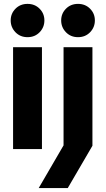

<svg xmlns="http://www.w3.org/2000/svg" viewBox="-20 -764 541 984"><path d="M47 0V-522.2H195V0ZM121.1 -573.5Q83.8 -573.5 59.3 -598.7Q34.8 -624 34.8 -659.3Q34.8 -694.6 59.3 -719.3Q83.8 -744.1 121.1 -744.1Q158.5 -744.1 183 -719.3Q207.5 -694.6 207.5 -659.3Q207.5 -624 183 -598.7Q158.5 -573.5 121.1 -573.5ZM178.3 200 340.9 -79.5 305.7 51.8V-522.2H453.7V-17L327.2 200ZM379.8 -573.5Q342.5 -573.5 318 -598.7Q293.5 -624 293.5 -659.3Q293.5 -694.6 318 -719.3Q342.5 -744.1 379.8 -744.1Q417.2 -744.1 441.7 -719.3Q466.2 -694.6 466.2 -659.3Q466.2 -624 441.7 -598.7Q417.2 -573.5 379.8 -573.5Z"/></svg>

Font: TikTok Sans Light
Style: Regular
Weight: 300
Version: Version 4.000